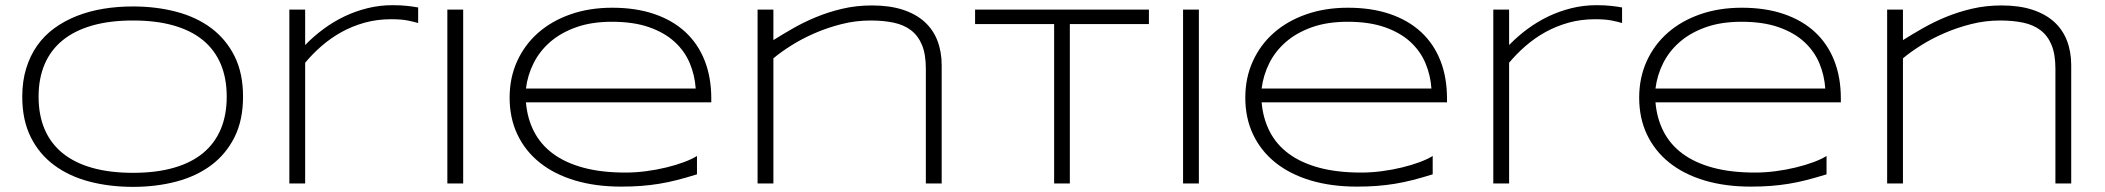

<svg xmlns="http://www.w3.org/2000/svg" viewBox="-20 -708 8123 741"><path d="M918 -335Q918 -244.6 885.3 -179Q852.5 -113.3 795.4 -70.6Q738.3 -27.8 660.6 -7.3Q583 13.2 493.2 13.2Q402.8 13.2 324.7 -7.3Q246.6 -27.8 189 -70.6Q131.3 -113.3 98.6 -179Q65.9 -244.6 65.9 -335Q65.9 -395 81.1 -444.1Q96.2 -493.2 123.5 -532Q150.9 -570.8 189.7 -599.1Q228.5 -627.4 276.1 -646.2Q323.7 -665 378.4 -674.1Q433.1 -683.1 493.2 -683.1Q583 -683.1 660.6 -662.6Q738.3 -642.1 795.4 -599.4Q852.5 -556.6 885.3 -491Q918 -425.3 918 -335ZM855 -335Q855 -406.2 831.8 -460.9Q808.6 -515.6 763.2 -553Q717.8 -590.3 650.1 -609.6Q582.5 -628.9 493.2 -628.9Q403.8 -628.9 335.7 -609.4Q267.6 -589.8 221.7 -552.5Q175.8 -515.1 152.3 -460.2Q128.9 -405.3 128.9 -335Q128.9 -263.7 152.3 -209Q175.8 -154.3 221.7 -116.9Q267.6 -79.6 335.7 -60.3Q403.8 -41 493.2 -41Q582.5 -41 650.1 -60.3Q717.8 -79.6 763.2 -116.9Q808.6 -154.3 831.8 -209Q855 -263.7 855 -335Z M1593.8 -619.1Q1579.6 -623.5 1554.4 -628.7Q1529.3 -633.8 1489.7 -633.8Q1435.1 -633.8 1387 -620.4Q1338.9 -606.9 1297.6 -584Q1256.3 -561 1221.2 -530.5Q1186 -500 1157.7 -465.8V0H1096.7V-670.9H1157.7V-534.2Q1190.4 -567.9 1228.8 -596.2Q1267.1 -624.5 1309.6 -644.8Q1352.1 -665 1398.7 -676.5Q1445.3 -688 1495.1 -688Q1512.2 -688 1525.9 -687.3Q1539.6 -686.5 1551 -685.3Q1562.5 -684.1 1572.8 -682.6Q1583 -681.2 1593.8 -679.2V-619.1Z M1706.5 0V-670.9H1767.6V0Z M2669.9 -35.2Q2628.9 -22.5 2593.8 -13.4Q2558.6 -4.4 2524.4 1.2Q2490.2 6.8 2454.8 9.5Q2419.4 12.2 2377 12.2Q2278.3 12.2 2198.7 -11.7Q2119.1 -35.6 2063.2 -80.3Q2007.3 -125 1977.1 -188.5Q1946.8 -252 1946.8 -331.1Q1946.8 -407.7 1975.8 -471.7Q2004.9 -535.6 2057.1 -581.5Q2109.4 -627.4 2182.1 -652.8Q2254.9 -678.2 2342.8 -678.2Q2434.1 -678.2 2505.4 -653.8Q2576.7 -629.4 2625.5 -584Q2674.3 -538.6 2699.7 -473.9Q2725.1 -409.2 2725.1 -328.1V-313H2009.8Q2015.1 -250.5 2041 -200.2Q2066.9 -149.9 2114.5 -114.7Q2162.1 -79.6 2231.7 -60.8Q2301.3 -42 2394 -42Q2433.6 -42 2474.1 -47.4Q2514.6 -52.7 2551.8 -61.8Q2588.9 -70.8 2619.6 -82.3Q2650.4 -93.8 2669.9 -106ZM2665 -366.2Q2661.6 -417.5 2642.1 -464.1Q2622.6 -510.7 2583.7 -546.4Q2544.9 -582 2485.1 -603Q2425.3 -624 2341.8 -624Q2263.2 -624 2204.1 -603Q2145 -582 2104 -546.6Q2063 -511.2 2039.6 -464.6Q2016.1 -418 2009.8 -366.2Z M3553.2 0V-442.9Q3553.2 -498.5 3538.3 -534.4Q3523.4 -570.3 3495.8 -591.3Q3468.3 -612.3 3428.7 -620.6Q3389.2 -628.9 3339.8 -628.9Q3282.7 -628.9 3227.8 -615Q3172.9 -601.1 3124 -579.8Q3075.2 -558.6 3034.2 -532.7Q2993.2 -506.8 2964.8 -482.9V0H2903.8V-670.9H2964.8V-553.2Q2999 -574.7 3040.3 -598.4Q3081.5 -622.1 3129.2 -641.8Q3176.8 -661.6 3231 -674.3Q3285.2 -687 3345.2 -687Q3413.1 -687 3463.6 -670.7Q3514.2 -654.3 3547.6 -624.3Q3581.1 -594.2 3597.7 -551.5Q3614.3 -508.8 3614.3 -456.1V0Z M4108.9 -615.2V0H4048.3V-615.2H3743.2V-670.9H4414.1V-615.2Z M4545.9 0V-670.9H4606.9V0Z M5509.3 -35.2Q5468.3 -22.5 5433.1 -13.4Q5397.9 -4.4 5363.8 1.2Q5329.6 6.8 5294.2 9.5Q5258.8 12.2 5216.3 12.2Q5117.7 12.2 5038.1 -11.7Q4958.5 -35.6 4902.6 -80.3Q4846.7 -125 4816.4 -188.5Q4786.1 -252 4786.1 -331.1Q4786.1 -407.7 4815.2 -471.7Q4844.2 -535.6 4896.5 -581.5Q4948.7 -627.4 5021.5 -652.8Q5094.2 -678.2 5182.1 -678.2Q5273.4 -678.2 5344.7 -653.8Q5416 -629.4 5464.8 -584Q5513.7 -538.6 5539.1 -473.9Q5564.5 -409.2 5564.5 -328.1V-313H4849.1Q4854.5 -250.5 4880.4 -200.2Q4906.2 -149.9 4953.9 -114.7Q5001.5 -79.6 5071 -60.8Q5140.6 -42 5233.4 -42Q5272.9 -42 5313.5 -47.4Q5354 -52.7 5391.1 -61.8Q5428.2 -70.8 5459 -82.3Q5489.7 -93.8 5509.3 -106ZM5504.4 -366.2Q5501 -417.5 5481.4 -464.1Q5461.9 -510.7 5423.1 -546.4Q5384.3 -582 5324.5 -603Q5264.6 -624 5181.2 -624Q5102.5 -624 5043.5 -603Q4984.4 -582 4943.4 -546.6Q4902.3 -511.2 4878.9 -464.6Q4855.5 -418 4849.1 -366.2Z M6240.2 -619.1Q6226.1 -623.5 6200.9 -628.7Q6175.8 -633.8 6136.2 -633.8Q6081.5 -633.8 6033.4 -620.4Q5985.4 -606.9 5944.1 -584Q5902.8 -561 5867.7 -530.5Q5832.5 -500 5804.2 -465.8V0H5743.2V-670.9H5804.2V-534.2Q5836.9 -567.9 5875.2 -596.2Q5913.6 -624.5 5956.1 -644.8Q5998.5 -665 6045.2 -676.5Q6091.8 -688 6141.6 -688Q6158.7 -688 6172.4 -687.3Q6186 -686.5 6197.5 -685.3Q6209 -684.1 6219.2 -682.6Q6229.5 -681.2 6240.2 -679.2V-619.1Z M7029.3 -35.2Q6988.3 -22.5 6953.1 -13.4Q6918 -4.4 6883.8 1.2Q6849.6 6.8 6814.2 9.5Q6778.8 12.2 6736.3 12.2Q6637.7 12.2 6558.1 -11.7Q6478.5 -35.6 6422.6 -80.3Q6366.7 -125 6336.4 -188.5Q6306.2 -252 6306.2 -331.1Q6306.2 -407.7 6335.2 -471.7Q6364.3 -535.6 6416.5 -581.5Q6468.8 -627.4 6541.5 -652.8Q6614.3 -678.2 6702.1 -678.2Q6793.5 -678.2 6864.7 -653.8Q6936 -629.4 6984.9 -584Q7033.7 -538.6 7059.1 -473.9Q7084.5 -409.2 7084.5 -328.1V-313H6369.1Q6374.5 -250.5 6400.4 -200.2Q6426.3 -149.9 6473.9 -114.7Q6521.5 -79.6 6591.1 -60.8Q6660.6 -42 6753.4 -42Q6793 -42 6833.5 -47.4Q6874 -52.7 6911.1 -61.8Q6948.2 -70.8 6979 -82.3Q7009.8 -93.8 7029.3 -106ZM7024.4 -366.2Q7021 -417.5 7001.5 -464.1Q6981.9 -510.7 6943.1 -546.4Q6904.3 -582 6844.5 -603Q6784.7 -624 6701.2 -624Q6622.6 -624 6563.5 -603Q6504.4 -582 6463.4 -546.6Q6422.4 -511.2 6398.9 -464.6Q6375.5 -418 6369.1 -366.2Z M7912.6 0V-442.9Q7912.6 -498.5 7897.7 -534.4Q7882.8 -570.3 7855.2 -591.3Q7827.6 -612.3 7788.1 -620.6Q7748.5 -628.9 7699.2 -628.9Q7642.1 -628.9 7587.2 -615Q7532.2 -601.1 7483.4 -579.8Q7434.6 -558.6 7393.6 -532.7Q7352.5 -506.8 7324.2 -482.9V0H7263.2V-670.9H7324.2V-553.2Q7358.4 -574.7 7399.7 -598.4Q7440.9 -622.1 7488.5 -641.8Q7536.1 -661.6 7590.3 -674.3Q7644.5 -687 7704.6 -687Q7772.5 -687 7823 -670.7Q7873.5 -654.3 7907 -624.3Q7940.4 -594.2 7957 -551.5Q7973.6 -508.8 7973.6 -456.1V0Z"/></svg>

Font: Syncopate
Style: Regular
Weight: 300
Width: 7
Designer: Astigmatic (AOETI)
Foundry: Astigmatic (AOETI)
Version: Version 001.000